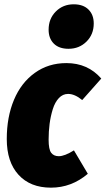

<svg xmlns="http://www.w3.org/2000/svg" viewBox="-20 -845 487 885"><path d="M295.9 -620.1Q252 -620.1 228 -644Q204.1 -668 204.1 -708Q204.1 -758.8 237.3 -792Q270.5 -825.2 319.8 -825.2Q363.8 -825.2 387.9 -801Q412.1 -776.9 412.1 -736.8Q412.1 -686.5 378.7 -653.3Q345.2 -620.1 295.9 -620.1ZM286.1 -554.2Q384.8 -554.2 446.8 -482.9L358.9 -383.8Q324.7 -412.1 293.9 -412.1Q269.5 -412.1 251.5 -393.1Q233.4 -374 223.4 -342Q213.4 -310.1 208.7 -274.7Q204.1 -239.3 204.1 -201.2Q204.1 -156.2 216.1 -140.6Q228 -125 251 -125Q277.8 -125 320.8 -151.9L384.8 -43.9Q309.6 20 214.8 20Q119.6 20 65.4 -39.3Q11.2 -98.6 11.2 -204.1Q11.2 -305.7 44.4 -384.8Q77.6 -463.9 140.4 -509Q203.1 -554.2 286.1 -554.2Z"/></svg>

Font: Fira Sans Compressed Heavy
Style: Italic
Weight: 900
Width: 3
Italic angle: -8°
Designer: Carrois Corporate & Edenspiekermann AG
Foundry: Carrois Corporate GbR & Edenspiekermann AG
Version: Version 4.203;PS 004.203;hotconv 1.0.88;makeotf.lib2.5.64775